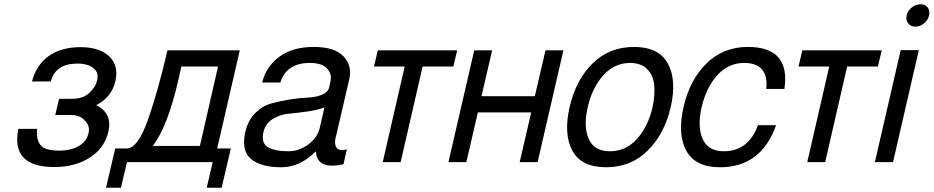

<svg xmlns="http://www.w3.org/2000/svg" viewBox="-20 -760 4377 900"><path d="M154 -156Q149 -108 169 -81Q188 -54 258 -54Q313 -54 350 -76Q386 -97 395 -136Q403 -168 379 -194Q355 -221 313 -221H239L257 -297H319Q368 -297 397 -323Q428 -351 435 -383Q444 -419 419 -440Q392 -462 343 -462Q240 -462 218 -378H130Q150 -455 208 -497Q267 -539 357 -539Q447 -539 493 -495Q537 -452 521 -379Q503 -304 431 -267Q508 -229 488 -143Q470 -66 402 -22Q333 23 234 23Q30 23 66 -156Z M696 -76H917L1002 -448H830L817 -389Q766 -166 696 -76ZM577 -64Q626 -68 671 -192Q718 -322 765 -524H1104L998 -64H1062L1019 120H949L977 0H575L547 120H477L520 -64Z M1606 -60 1590 10Q1464 37 1461 -51Q1386 24 1299 24Q1202 24 1156 -15.5Q1110 -55 1130 -141Q1142 -195 1175.5 -229Q1209 -263 1250 -274.5Q1291 -286 1337.5 -293.5Q1384 -301 1422.5 -302.5Q1461 -304 1489.5 -316Q1518 -328 1523 -351L1529 -378Q1537 -412 1513.5 -438.5Q1490 -465 1432 -465Q1323 -465 1294 -373H1209Q1226 -446 1288 -493Q1350 -540 1450 -540Q1549 -540 1590.5 -495.5Q1632 -451 1617 -388L1556 -125Q1545 -91 1556 -70.5Q1567 -50 1606 -60ZM1479 -161 1501 -257Q1470 -244 1418.5 -237Q1367 -230 1329.5 -226.5Q1292 -223 1258 -202Q1224 -181 1215 -141Q1203 -90 1235.5 -70.5Q1268 -51 1332 -51Q1381 -51 1424.5 -82.5Q1468 -114 1479 -161Z M1751 -524H2123L2105 -448H1961L1858 0H1774L1877 -448H1733Z M2203 -524H2287L2237 -309H2487L2537 -524H2621L2500 0H2416L2470 -233H2220L2166 0H2082Z M3124 -258Q3095 -132 3016 -54Q2937 24 2821 24Q2705 24 2663 -53.5Q2621 -131 2650 -258Q2679 -385 2757.5 -462.5Q2836 -540 2952 -540Q3068 -540 3110.5 -462.5Q3153 -385 3124 -258ZM2839 -51Q2914 -51 2966 -109Q3018 -167 3039 -258Q3051 -316 3046.5 -362Q3042 -408 3013 -436.5Q2984 -465 2934 -465Q2860 -465 2808 -407Q2756 -349 2735 -258Q2714 -167 2739.5 -109Q2765 -51 2839 -51Z M3468 -465Q3394 -465 3342 -407Q3290 -349 3269 -258Q3248 -167 3273.5 -109Q3299 -51 3373 -51Q3488 -51 3533 -173H3618Q3548 24 3355 24Q3239 24 3197 -53.5Q3155 -131 3184 -258Q3213 -385 3291.5 -462.5Q3370 -540 3486 -540Q3686 -540 3657 -343H3572Q3584 -465 3468 -465Z M3741 -524H4113L4095 -448H3951L3848 0H3764L3867 -448H3723Z M4081 0 4202 -525H4287L4166 0ZM4237 -650.5Q4225 -666 4230 -688Q4235 -710 4254 -725Q4273 -740 4295 -740Q4317 -740 4328.5 -725Q4340 -710 4335 -688Q4330 -666 4311.5 -650.5Q4293 -635 4271 -635Q4249 -635 4237 -650.5Z"/></svg>

Font: Miedinger
Style: Italic
Weight: 400
Italic angle: -13°
Version: Version 001.000